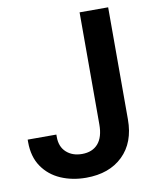

<svg xmlns="http://www.w3.org/2000/svg" viewBox="-83 -791 689 863"><g transform="rotate(-10 261.5 -359.5)"><path d="M240.7 9.8Q177.2 9.8 125 -12.9Q72.8 -35.6 41.7 -81.1Q10.7 -126.5 10.7 -193.4V-204.6H141.6V-193.4Q141.6 -148.9 169.2 -123.8Q196.8 -98.6 240.7 -98.6Q288.1 -98.6 314 -128.4Q339.8 -158.2 339.8 -215.8V-727.5H470.2V-215.8Q470.2 -110.4 408.2 -50.3Q346.2 9.8 240.7 9.8Z"/></g></svg>

Font: Inter Tight SemiBold
Style: Regular
Weight: 600
Designer: Rasmus Andersson
Foundry: rsms
Version: Version 3.004; ttfautohint (v1.8.4.7-5d5b)